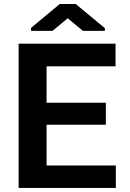

<svg xmlns="http://www.w3.org/2000/svg" viewBox="-20 -926 640 946"><path d="M501.5 -311.5H209.5V-110.8H550.8V0H71.8V-710.9H549.3V-599.1H209.5V-419.9H501.5ZM496.6 -787.6V-773.9H388.7L313.5 -835.9L238.8 -773.9H132.8V-788.6L274.4 -906.2H353Z"/></svg>

Font: Roboto Mono
Style: Bold
Weight: 700
Designer: Google
Version: Version 2.000985; 2015; ttfautohint (v1.3)